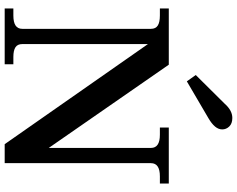

<svg xmlns="http://www.w3.org/2000/svg" viewBox="-116 -895 1011 819"><g transform="rotate(90 389.5 -485.5)"><path d="M300 -815 422 -938Q451 -971 483 -971Q507 -971 519.5 -958Q532 -945 532 -928Q532 -912 520 -897.5Q508 -883 484 -869L327 -777ZM16 -37H46Q75 -37 89 -46.5Q103 -56 103 -75V-624Q103 -644 89 -653Q75 -662 46 -662H16V-700H256L611 -188V-624Q611 -662 555 -662H524V-700H763V-662H732Q676 -662 676 -624V0H595L168 -611V-75Q168 -55 181.5 -46Q195 -37 223 -37H254V0H16Z"/></g></svg>

Font: Taviraj SemiBold
Style: Regular
Weight: 600
Designer: Katatrad Team
Foundry: CadsonDemak
Version: Version 1.001